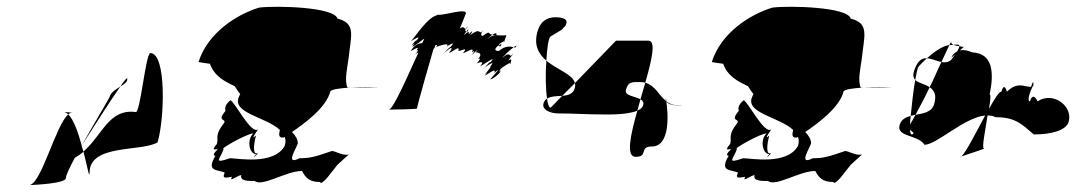

<svg xmlns="http://www.w3.org/2000/svg" viewBox="-20 -668 3122 557"><path d="M66 -131C66 -131 64 -131 64 -131C64 -131 66 -131 66 -131ZM66 -131C101 -138 142 -306 178 -336C194 -321 207 -283 217 -246V-245C218 -239 221 -234 222 -228C215 -221 206 -216 197 -210C182 -182 171 -159 171 -151C170 -136 86 -132 66 -131ZM164 -343C169 -343 174 -340 178 -336C182 -339 184 -341 187 -341C201 -341 164 -343 164 -343ZM191 -206C191 -206 190 -205 190 -205C190 -204 190 -205 191 -206ZM217 -246C249 -295 300 -376 329 -417C317 -409 302 -401 298 -387C296 -381 253 -310 217 -246ZM222 -228C234 -184 239 -148 240 -167C239 -251 391 -227 437 -255C457 -319 464 -514 416 -514C403 -514 387 -341 374 -343C296 -353 279 -279 222 -228ZM329 -417C340 -434 349 -443 349 -441C351 -430 340 -424 329 -417Z M556 -488C556 -488 585 -483 589 -483C602 -447 631 -432 661 -418C666 -410 671 -402 677 -395C676 -394 675 -392 674 -389C649 -340 752 -329 792 -291C789 -279 787 -267 803 -269L806 -271C809 -263 809 -255 806 -245C775 -188 668 -209 647 -209C595 -191 620 -208 629 -236C614 -234 697 -281 715 -281C695 -263 703 -221 723 -221C707 -203 727 -220 728 -224C712 -216 716 -253 723 -275C703 -257 729 -293 729 -293C709 -275 659 -377 648 -377C627 -359 635 -349 634 -346C607 -314 638 -325 630 -311C601 -275 615 -268 609 -250C587 -225 613 -239 611 -234C591 -216 605 -216 605 -216C576 -168 613 -177 632 -167C621 -145 643 -155 653 -155C642 -137 671 -160 680 -160C675 -142 702 -143 719 -143C741 -125 810 -172 856 -172C866 -154 876 -140 908 -140C914 -127 944 -172 959 -190L992 -220C976 -215 952 -230 943 -230C891 -212 878 -209 849 -209C806 -187 839 -236 844 -252C844 -264 837 -275 827 -285C862 -309 926 -355 938 -402C940 -409 966 -412 996 -414H988C979 -434 987 -469 991 -497C998 -565 1014 -600 959 -614C950 -648 782 -652 732 -646C666 -626 582 -572 556 -488ZM797 -315C797 -315 796 -315 796 -315C796 -315 797 -315 797 -315ZM996 -414C1038 -417 1080 -415 1080 -415C1050 -415 1029 -414 996 -414Z M1108 -350C1112 -350 1186 -351 1190 -353C1187 -352 1237 -524 1237 -524C1239 -527 1240 -530 1242 -531H1241L1243 -537C1248 -538 1250 -537 1246 -533V-532C1266 -539 1285 -544 1276 -533C1276 -533 1306 -553 1288 -533C1287 -531 1287 -535 1269 -515C1270 -515 1298 -540 1288 -524C1288 -524 1296 -530 1282 -515C1292 -515 1315 -540 1310 -520C1317 -520 1341 -534 1323 -514C1331 -514 1359 -536 1349 -516C1350 -516 1364 -529 1349 -509C1351 -509 1376 -536 1360 -516C1360 -516 1385 -517 1367 -497C1367 -497 1381 -504 1363 -484C1363 -484 1391 -496 1373 -476C1377 -476 1423 -510 1405 -490C1403 -485 1405 -496 1387 -472C1394 -479 1419 -494 1403 -476C1400 -466 1408 -480 1387 -452C1386 -448 1402 -468 1387 -448C1387 -448 1425 -476 1413 -456C1413 -456 1436 -476 1418 -456C1418 -456 1420 -458 1402 -438C1414 -438 1443 -469 1428 -460C1428 -460 1432 -466 1432 -468C1442 -476 1457 -486 1461 -485C1463 -491 1467 -501 1455 -492C1457 -498 1479 -523 1462 -506C1461 -504 1456 -520 1438 -500C1439 -504 1458 -522 1470 -531C1462 -533 1447 -537 1427 -520C1409 -520 1419 -532 1428 -537C1428 -538 1429 -539 1428 -540C1434 -544 1439 -547 1443 -549C1447 -559 1449 -566 1449 -566C1438 -564 1427 -566 1417 -566C1409 -565 1401 -562 1394 -554C1394 -555 1401 -562 1408 -567C1394 -570 1404 -581 1381 -564C1365 -564 1394 -594 1376 -574C1368 -574 1371 -586 1344 -566C1344 -566 1359 -588 1341 -570C1336 -568 1348 -586 1326 -566C1326 -566 1329 -572 1333 -577C1328 -578 1329 -581 1331 -584C1326 -585 1326 -594 1314 -585L1332 -630C1330 -644 1274 -625 1254 -625H1251C1251 -626 1250 -626 1251 -626C1250 -626 1249 -625 1248 -624C1220 -617 1189 -567 1172 -548C1172 -548 1206 -571 1189 -551C1189 -551 1186 -552 1175 -538C1174 -534 1191 -553 1176 -533C1183 -533 1202 -551 1211 -556C1209 -552 1207 -547 1205 -543C1198 -542 1185 -542 1172 -521C1171 -517 1203 -541 1188 -521C1188 -521 1200 -528 1185 -511C1186 -512 1190 -514 1194 -516C1159 -439 1120 -350 1108 -350ZM1185 -511C1185 -510 1184 -510 1184 -509C1184 -510 1184 -510 1185 -511ZM1208 -515C1208 -515 1208 -514 1208 -514C1208 -514 1208 -515 1208 -515ZM1246 -532C1246 -531 1244 -531 1242 -531C1243 -531 1245 -532 1246 -532ZM1287 -522C1286 -522 1287 -523 1288 -524C1288 -523 1287 -523 1287 -522ZM1331 -584C1334 -590 1343 -597 1332 -584ZM1333 -577C1338 -583 1342 -587 1336 -576C1335 -576 1334 -577 1333 -577ZM1408 -567C1416 -572 1422 -574 1420 -566H1417C1414 -566 1410 -566 1408 -567ZM1387 -470C1387 -471 1386 -471 1387 -472ZM1428 -537C1434 -541 1438 -541 1431 -533C1429 -533 1428 -535 1428 -537ZM1440 -544C1440 -544 1442 -546 1443 -549C1447 -551 1446 -551 1440 -544ZM1424 -462C1424 -461 1422 -461 1422 -460C1422 -460 1424 -462 1424 -462ZM1470 -531C1478 -536 1481 -538 1475 -530C1474 -530 1472 -531 1470 -531ZM1461 -485C1462 -485 1463 -484 1462 -482C1461 -482 1460 -483 1461 -485Z M1540 -579C1527 -537 1543 -511 1565 -492C1567 -528 1571 -557 1577 -562L1610 -582C1617 -592 1620 -589 1623 -600C1628 -616 1603 -618 1591 -618C1566 -618 1548 -605 1540 -579ZM1565 -492C1596 -466 1641 -453 1648 -427L1611 -390C1596 -389 1578 -389 1567 -382C1563 -409 1562 -454 1565 -492ZM1557 -369C1550 -347 1582 -339 1598 -339C1642 -339 1683 -336 1727 -336C1741 -336 1799 -334 1829 -347L1838 -380C1822 -389 1790 -390 1796 -408C1802 -428 1809 -430 1830 -430C1838 -430 1846 -430 1852 -428C1871 -495 1884 -550 1861 -550H1767L1648 -427C1649 -422 1649 -417 1647 -411C1642 -395 1627 -391 1611 -390L1578 -356C1573 -355 1569 -365 1567 -382C1562 -379 1559 -375 1557 -369ZM1852 -428C1882 -419 1891 -392 1912 -375C1911 -377 1911 -379 1912 -382C1912 -382 1913 -379 1913 -374C1923 -366 1936 -362 1954 -362C1975 -362 1923 -358 1913 -373C1918 -342 1926 -243 1871 -243C1833 -243 1862 -213 1824 -213C1795 -213 1809 -276 1829 -347C1838 -351 1844 -356 1846 -363C1848 -371 1845 -376 1838 -380C1843 -396 1847 -412 1852 -428Z M2045 -488C2045 -488 2074 -483 2078 -483C2091 -447 2120 -432 2150 -418C2155 -410 2160 -402 2166 -395C2165 -394 2164 -392 2163 -389C2138 -340 2241 -329 2281 -291C2278 -279 2276 -267 2292 -269L2295 -271C2298 -263 2298 -255 2295 -245C2264 -188 2157 -209 2136 -209C2084 -191 2109 -208 2118 -236C2103 -234 2186 -281 2204 -281C2184 -263 2192 -221 2212 -221C2196 -203 2216 -220 2217 -224C2201 -216 2205 -253 2212 -275C2192 -257 2218 -293 2218 -293C2198 -275 2148 -377 2137 -377C2116 -359 2124 -349 2123 -346C2096 -314 2127 -325 2119 -311C2090 -275 2104 -268 2098 -250C2076 -225 2102 -239 2100 -234C2080 -216 2094 -216 2094 -216C2065 -168 2102 -177 2121 -167C2110 -145 2132 -155 2142 -155C2131 -137 2160 -160 2169 -160C2164 -142 2191 -143 2208 -143C2230 -125 2299 -172 2345 -172C2355 -154 2365 -140 2397 -140C2403 -127 2433 -172 2448 -190L2481 -220C2465 -215 2441 -230 2432 -230C2380 -212 2367 -209 2338 -209C2295 -187 2328 -236 2333 -252C2333 -264 2326 -275 2316 -285C2351 -309 2415 -355 2427 -402C2429 -409 2455 -412 2485 -414H2477C2468 -434 2476 -469 2480 -497C2487 -565 2503 -600 2448 -614C2439 -648 2271 -652 2221 -646C2155 -626 2071 -572 2045 -488ZM2286 -315C2286 -315 2285 -315 2285 -315C2285 -315 2286 -315 2286 -315ZM2485 -414C2527 -417 2569 -415 2569 -415C2539 -415 2518 -414 2485 -414Z M2631 -460C2628 -449 2630 -441 2635 -436C2638 -452 2641 -465 2643 -472C2648 -479 2658 -489 2669 -499C2654 -500 2641 -492 2631 -460ZM2590 -306C2579 -270 2643 -278 2662 -248C2697 -248 2777 -327 2838 -333C2812 -285 2783 -227 2769 -214C2787 -221 2845 -238 2834 -238C2828 -238 2838 -289 2845 -333C2853 -333 2861 -332 2868 -328C2926 -328 2944 -308 2979 -278C3029 -278 3072 -289 3080 -314C3094 -360 3035 -404 2990 -374C2990 -374 2977 -404 2968 -374C2956 -374 2974 -416 2978 -421C2978 -428 2978 -438 2971 -416C2951 -416 2932 -432 2901 -402C2901 -402 2894 -432 2885 -402C2878 -402 2865 -381 2849 -352C2853 -376 2855 -394 2851 -394C2864 -456 2861 -513 2801 -516C2787 -522 2775 -524 2765 -522L2776 -532C2776 -532 2771 -532 2763 -534C2763 -531 2761 -526 2757 -519C2749 -515 2743 -509 2740 -501L2751 -510C2747 -505 2744 -500 2739 -494C2731 -487 2720 -486 2711 -488C2700 -466 2690 -440 2677 -415C2690 -406 2698 -393 2690 -366C2683 -342 2658 -339 2636 -335C2629 -322 2624 -313 2620 -307C2620 -315 2621 -323 2622 -332C2608 -328 2595 -322 2590 -306ZM2635 -436C2644 -427 2664 -424 2677 -415C2663 -385 2647 -356 2636 -335C2631 -334 2626 -333 2622 -332C2625 -365 2630 -406 2635 -436ZM2669 -499C2689 -517 2713 -534 2732 -537H2734C2729 -527 2721 -509 2711 -488C2697 -491 2683 -498 2669 -499ZM2620 -291C2627 -286 2635 -281 2626 -278C2623 -277 2620 -282 2620 -291ZM2734 -537C2738 -537 2742 -538 2746 -538C2741 -540 2739 -543 2740 -546C2740 -546 2737 -544 2734 -537ZM2746 -538C2756 -539 2764 -540 2763 -534C2757 -535 2750 -536 2746 -538ZM2769 -214C2767 -212 2766 -212 2765 -212C2765 -212 2769 -214 2769 -214ZM2978 -421C2978 -421 2979 -421 2977 -416C2977 -416 2978 -418 2978 -418Z"/></svg>

Font: Alpina
Style: Obl
Weight: 400
Version: Version 0.9